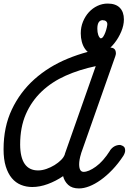

<svg xmlns="http://www.w3.org/2000/svg" viewBox="-45 -1008 722 1077"><path d="M572 -164Q594 -195 629 -195Q642 -192 649.5 -185.5Q657 -179 657 -163Q657 -151 647 -134Q618 -90 585.5 -56Q553 -22 520 1.5Q487 25 456 37Q425 49 398 49Q359 49 337.5 29Q316 9 309 -20Q268 8 223 24.5Q178 41 136 41Q102 41 72.5 29Q43 17 21.5 -8.5Q0 -34 -12.5 -74Q-25 -114 -25 -171Q-25 -296 21.5 -394Q68 -492 148 -563.5Q228 -635 335 -679Q442 -723 564 -741H572Q605 -741 605 -709Q605 -706 605 -704.5Q605 -703 603 -698V-696L410 -148V-147Q404 -128 401.5 -113Q399 -98 399 -87Q399 -44 424 -44Q452 -44 493 -73.5Q534 -103 572 -163ZM318 -140Q318 -141 318.5 -142Q319 -143 319 -145Q320 -147 320 -148L492 -637Q401 -618 323.5 -583.5Q246 -549 189 -495Q132 -441 100 -367.5Q68 -294 68 -197Q69 -52 169 -52Q191 -52 215.5 -60.5Q240 -69 261 -82Q282 -95 297.5 -110.5Q313 -126 318 -141ZM559 -988Q604 -988 627 -964.5Q650 -941 650 -899Q650 -866 635 -830.5Q620 -795 597 -766Q574 -737 546.5 -718Q519 -699 494 -699Q474 -699 458.5 -708.5Q443 -718 431.5 -734.5Q420 -751 414 -773.5Q408 -796 408 -821Q408 -856 420.5 -886.5Q433 -917 453.5 -939.5Q474 -962 501.5 -975Q529 -988 559 -988ZM547 -893H543Q541 -893 540 -894ZM557 -873Q557 -887 543 -893Q541 -893 538.5 -893.5Q536 -894 535 -894L532 -895Q501 -895 501 -847Q501 -827 506 -812.5Q511 -798 519 -793H520Q528 -793 534.5 -803Q541 -813 546 -826.5Q551 -840 554 -853.5Q557 -867 557 -873Z"/></svg>

Font: Discipuli Britannica Bold
Style: Regular
Weight: 700
Designer: Peter Wiegel
Foundry: Peter Wiegel
Version: Version 0.001 2009